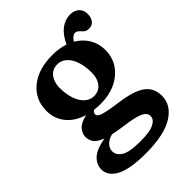

<svg xmlns="http://www.w3.org/2000/svg" viewBox="-230 -657 1008 1008"><g transform="rotate(-45 274.0 -153.0)"><path d="M334 -44.5Q434.5 -31 477.2 0.8Q520 32.5 520 91Q520 160 451.2 202.8Q382.5 245.5 246.5 245.5Q128 245.5 74.5 216.5Q21 187.5 21 140.5Q21 102.5 50.5 75.2Q80 48 148 36Q109 21.5 95.8 2.5Q82.5 -16.5 82.5 -40Q82.5 -64 101.2 -86.2Q120 -108.5 166.5 -119Q103.5 -138 69 -180.8Q34.5 -223.5 34.5 -281Q34.5 -365.5 96.8 -416.5Q159 -467.5 264 -467.5Q314 -467.5 355.5 -453.5L356.5 -455Q379.5 -504.5 411.2 -528.2Q443 -552 480 -552Q510 -552 529 -535.2Q548 -518.5 548 -488.5Q548 -461 535 -444.8Q522 -428.5 499.5 -428.5Q480 -428.5 469.8 -437.8Q459.5 -447 451.2 -456.2Q443 -465.5 429.5 -465.5Q411.5 -465.5 393.5 -436.5Q435 -412.5 457.5 -374Q480 -335.5 480 -290Q480 -235 452 -193.8Q424 -152.5 374.8 -129.2Q325.5 -106 261 -106Q237 -106 215 -109Q202.5 -99.5 202.5 -88.5Q202.5 -79 212.5 -72Q222.5 -65 250.8 -58.5Q279 -52 334 -44.5ZM244.5 -414.5Q206.5 -413 186 -381.8Q165.5 -350.5 169.5 -298.5Q174.5 -231 202 -194.8Q229.5 -158.5 269.5 -159.5Q307.5 -160.5 328.2 -191.8Q349 -223 344.5 -277.5Q340 -342 313 -378.8Q286 -415.5 244.5 -414.5ZM128.5 112.5Q128.5 141.5 159.2 161Q190 180.5 272 180.5Q341.5 180.5 372 164.8Q402.5 149 402.5 124Q402.5 100 373 85.8Q343.5 71.5 259 60.5Q220 55 190.5 48.5Q158.5 58 143.5 75.2Q128.5 92.5 128.5 112.5Z"/></g></svg>

Font: Fraunces 72pt SuperSoft SemiBold
Style: Regular
Weight: 600
Version: Version 1.000;[b76b70a41]